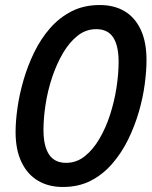

<svg xmlns="http://www.w3.org/2000/svg" viewBox="-20 -729 603 764"><path d="M230 15Q173 15 131 -10Q89 -35 65.5 -84Q42 -133 42 -204Q42 -246 49.5 -299.5Q57 -353 73.5 -410Q90 -467 116 -520.5Q142 -574 179 -616.5Q216 -659 265 -684Q314 -709 377 -709Q434 -709 475.5 -684.5Q517 -660 540 -611Q563 -562 563 -490Q563 -448 556 -394.5Q549 -341 532.5 -284Q516 -227 490 -174Q464 -121 427 -78Q390 -35 341.5 -10Q293 15 230 15ZM243 -81Q284 -81 317 -107Q350 -133 375.5 -176.5Q401 -220 418 -272.5Q435 -325 443.5 -380Q452 -435 452 -483Q452 -547 430.5 -580Q409 -613 363 -613Q322 -613 289 -587Q256 -561 230.5 -517.5Q205 -474 187.5 -421.5Q170 -369 161.5 -314.5Q153 -260 153 -212Q153 -148 175 -114.5Q197 -81 243 -81Z"/></svg>

Font: Ubuntu Sans Mono Medium
Style: Italic
Weight: 500
Italic angle: -13.5°
Monospace: yes
Designer: Dalton Maag Ltd
Foundry: Dalton Maag Ltd
Version: Version 1.006